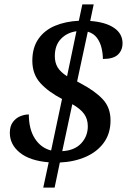

<svg xmlns="http://www.w3.org/2000/svg" viewBox="-20 -780 601 879"><path d="M203 -37Q117 -44 71 -81Q25 -118 25 -172Q25 -202 38.5 -220.5Q52 -239 72 -247.5Q92 -256 112 -256Q112 -189 139.5 -146Q167 -103 214 -91L264 -327Q202 -359 165 -399.5Q128 -440 128 -502Q128 -562 156 -602Q184 -642 232 -662Q280 -682 341 -685L357 -760H409L393 -684Q463 -679 502 -652.5Q541 -626 541 -582Q541 -550 520 -530Q499 -510 451 -510Q451 -534 445 -560Q439 -586 424 -606.5Q409 -627 382 -635L333 -407L348 -399Q416 -363 451 -325Q486 -287 486 -229Q486 -169 455.5 -127Q425 -85 372.5 -62Q320 -39 254 -36L230 79H178ZM330 -637Q287 -631 259 -602Q231 -573 231 -523Q231 -493 244 -471.5Q257 -450 287 -431ZM265 -88Q321 -91 351.5 -123.5Q382 -156 382 -202Q382 -235 365 -258.5Q348 -282 311 -303Z"/></svg>

Font: Noto Serif Medium
Style: Italic
Weight: 500
Italic angle: -12°
Designer: Monotype Design Team
Foundry: Monotype Imaging Inc.
Version: Version 2.014; ttfautohint (v1.8.4.7-5d5b)